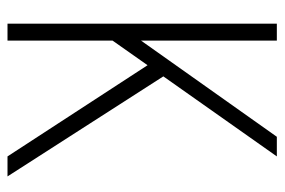

<svg xmlns="http://www.w3.org/2000/svg" viewBox="-140 -600 740 499"><g transform="rotate(90 229.5 -350.0)"><path d="M85 -347V-700H41V0H85V-273L149 -364L386 0H438L178 -405L386 -700H335Z"/></g></svg>

Font: Advent Pro Light
Style: Regular
Weight: 300
Version: Version 3.000